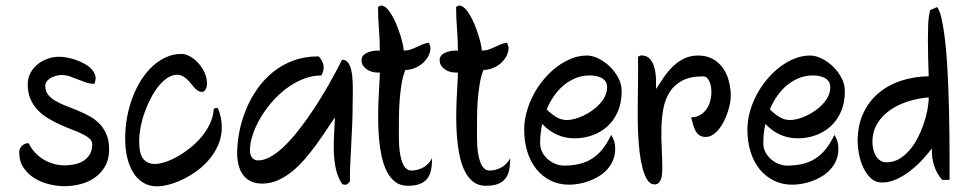

<svg xmlns="http://www.w3.org/2000/svg" viewBox="-20 -657 3398 683"><path d="M48.3 -116.2Q48.3 -123 51.5 -129.2Q54.7 -135.3 59.8 -139.6Q64.9 -144 70.8 -146.2Q76.7 -148.4 82.5 -147Q91.8 -127.4 106 -112.8Q120.1 -98.1 137 -88.4Q153.8 -78.6 172.6 -73.7Q191.4 -68.8 210 -68.8Q227.1 -68.8 244.4 -72.3Q261.7 -75.7 275.9 -84.2Q290 -92.8 299.1 -107.4Q308.1 -122.1 308.1 -144Q308.1 -155.3 298.3 -164.1Q288.6 -172.9 272.5 -180.7Q256.3 -188.5 235.6 -196.3Q214.8 -204.1 193.4 -213.9Q171.9 -223.6 151.1 -236.1Q130.4 -248.5 114.3 -265.4Q98.1 -282.2 88.4 -304.7Q78.6 -327.1 78.6 -356.9Q78.6 -379.4 88.4 -397.5Q98.1 -415.5 113.8 -428.2Q129.4 -440.9 149.4 -448Q169.4 -455.1 189.9 -455.1Q203.1 -455.1 219.2 -452.1Q235.4 -449.2 251.5 -443.4Q267.6 -437.5 282 -429.4Q296.4 -421.4 306.2 -410.6Q315.9 -399.9 319.1 -387.2Q322.3 -374.5 315.9 -359.9L315.4 -358.9Q299.8 -358.9 285.4 -363.8Q271 -368.7 256.8 -374.5Q242.7 -380.4 228.3 -385.3Q213.9 -390.1 198.7 -390.1Q190.9 -390.1 180.9 -387.7Q170.9 -385.3 162.1 -380.6Q153.3 -376 147.2 -368.7Q141.1 -361.3 141.1 -351.6Q141.1 -333 150.9 -320.6Q160.6 -308.1 176.5 -298.6Q192.4 -289.1 212.9 -281.2Q233.4 -273.4 254.6 -264.6Q275.9 -255.9 296.4 -244.9Q316.9 -233.9 332.8 -218Q348.6 -202.1 358.4 -179.7Q368.2 -157.2 368.2 -126Q368.2 -89.8 353.5 -64.9Q338.9 -40 316.2 -24.4Q293.5 -8.8 265.1 -1.7Q236.8 5.4 210 5.4Q185.5 5.4 157.5 -1Q129.4 -7.3 105 -21.7Q80.6 -36.1 64.5 -59.3Q48.3 -82.5 48.3 -116.2Z M538.6 5.9Q510.7 5.9 489.5 -7.1Q468.3 -20 454.1 -42.7Q439.9 -65.4 432.6 -96.4Q425.3 -127.4 425.3 -164.1Q425.3 -202.6 432.1 -240Q439 -277.3 451.7 -310.8Q464.4 -344.2 482.4 -372.6Q500.5 -400.9 522.7 -421.4Q544.9 -441.9 571 -453.6Q597.2 -465.3 625.5 -465.3Q639.2 -465.3 655 -456.8Q670.9 -448.2 684.6 -433.6Q698.2 -418.9 707.3 -399.7Q716.3 -380.4 716.3 -359.4Q716.3 -356 715.6 -350.8Q714.8 -345.7 712.6 -341.1Q710.4 -336.4 707 -333.3Q703.6 -330.1 698.2 -330.1Q691.4 -330.1 686 -333.3Q680.7 -336.4 675.8 -340.8Q673.3 -343.3 671.1 -345.7Q668.9 -348.1 666.5 -351.1Q661.1 -357.4 655.3 -364.5Q649.4 -371.6 642.6 -377.4Q635.7 -383.3 627.7 -387.2Q619.6 -391.1 610.4 -391.1Q593.3 -391.1 576.4 -380.4Q559.6 -369.6 544.7 -351.3Q529.8 -333 517.1 -308.8Q504.4 -284.7 494.9 -258.3Q485.4 -231.9 480.2 -204.6Q475.1 -177.2 475.1 -152.8Q475.1 -110.4 489.7 -92Q504.4 -73.7 530.8 -73.7Q546.9 -73.7 568.4 -80.8Q589.8 -87.9 612.5 -100.8Q635.3 -113.8 657.5 -131.6Q679.7 -149.4 697.5 -170.9Q715.3 -192.4 726.8 -216.8Q738.3 -241.2 740.2 -267.1L744.1 -272.5H754.9Q769 -239.7 769 -205.1Q769 -172.4 757.3 -144Q745.6 -115.7 726.3 -92.3Q707 -68.8 682.4 -50.5Q657.7 -32.2 632.1 -19.8Q606.4 -7.3 582 -0.7Q557.6 5.9 538.6 5.9Z M1224.6 -10.7Q1219.2 -5.9 1216.8 -3.4Q1214.4 -1 1212.4 -0.2Q1210.4 0.5 1207.3 0Q1204.1 -0.5 1197.8 -1.5Q1181.6 -25.4 1175 -55.4Q1168.5 -85.4 1167.5 -117.2Q1166.5 -148.9 1168.5 -180.4Q1170.4 -211.9 1171.4 -239.7Q1157.2 -218.8 1140.4 -193.4Q1123.5 -168 1104.5 -141.8Q1085.4 -115.7 1064 -90.8Q1042.5 -65.9 1018.6 -46.6Q994.6 -27.3 968.3 -15.6Q941.9 -3.9 913.1 -3.9Q888.7 -3.9 871.6 -12.5Q854.5 -21 844 -35.6Q833.5 -50.3 828.6 -69.8Q823.7 -89.4 823.7 -111.3Q823.7 -147.5 831.3 -187.3Q838.9 -227.1 854.5 -265.6Q870.1 -304.2 894 -338.9Q918 -373.5 950.2 -399.9Q982.4 -426.3 1023.2 -441.4Q1064 -456.5 1113.8 -456.5Q1121.1 -448.2 1126.2 -438.2Q1131.3 -428.2 1131.3 -417Q1131.3 -409.7 1129.2 -402.6Q1127 -395.5 1124 -388.7Q1090.3 -388.7 1058.6 -376Q1026.9 -363.3 998.5 -342Q970.2 -320.8 946.5 -293.2Q922.9 -265.6 905.5 -235.8Q888.2 -206.1 878.7 -176.5Q869.1 -147 869.1 -121.6Q869.1 -107.4 876.2 -96.9Q883.3 -86.4 898.9 -86.4Q918.9 -86.4 940.9 -98.6Q962.9 -110.8 985.4 -131.3Q1007.8 -151.9 1030.3 -179.2Q1052.7 -206.5 1073.7 -236.3Q1094.7 -266.1 1114 -296.9Q1133.3 -327.6 1149.2 -355.7Q1165 -383.8 1177.2 -406.7Q1189.5 -429.7 1196.8 -444.3Q1208.5 -444.8 1216.1 -436.5Q1223.6 -428.2 1227.8 -414.1Q1231.9 -399.9 1233.4 -382.1Q1234.9 -364.3 1235.1 -346.2Q1235.4 -328.1 1234.9 -311.8Q1234.4 -295.4 1234.4 -284.7Q1234.4 -249 1232.9 -215.1Q1231.4 -181.2 1229.7 -147.7Q1228 -114.3 1226.3 -80.3Q1224.6 -46.4 1224.6 -10.7Z M1517.1 -94.7Q1517.1 -70.8 1513.4 -52.5Q1509.8 -34.2 1500 -21.7Q1490.2 -9.3 1473.4 -2.7Q1456.5 3.9 1430.2 3.9Q1404.3 3.9 1386.2 -9.8Q1368.2 -23.4 1356.2 -46.9Q1344.2 -70.3 1337.6 -100.8Q1331.1 -131.3 1328.1 -165Q1325.2 -198.7 1325.2 -233.4Q1325.2 -268.1 1326.4 -299.6Q1327.6 -331.1 1329.3 -356.9Q1331.1 -382.8 1331.1 -398.9H1322.8Q1313.5 -398.9 1303.5 -401.6Q1293.5 -404.3 1285.2 -409.9Q1276.9 -415.5 1271.5 -423.8Q1266.1 -432.1 1266.1 -442.9Q1266.1 -454.1 1273.2 -460.9Q1280.3 -467.8 1290.3 -471.4Q1300.3 -475.1 1311.5 -476.3Q1322.8 -477.5 1331.1 -477.1Q1331.1 -516.1 1327.9 -554.7Q1324.7 -593.3 1324.7 -632.3Q1326.7 -633.3 1330.1 -635.3Q1333.5 -637.2 1335.9 -637.2Q1345.7 -637.2 1355.5 -627.7Q1365.2 -618.2 1374 -603Q1382.8 -587.9 1390.4 -569.6Q1397.9 -551.3 1403.6 -533.4Q1409.2 -515.6 1412.6 -500.5Q1416 -485.4 1416 -477.1Q1429.7 -477.1 1440.9 -481Q1452.1 -484.9 1462.4 -489.7Q1472.7 -494.6 1482.9 -499Q1493.2 -503.4 1505.9 -504.9Q1506.8 -502.4 1509 -496.3Q1511.2 -490.2 1511.2 -487.8Q1511.2 -470.7 1503.2 -456.3Q1495.1 -441.9 1482.4 -431.2Q1469.7 -420.4 1453.9 -414.3Q1438 -408.2 1421.9 -408.2Q1413.1 -386.2 1408.4 -357.9Q1403.8 -329.6 1401.6 -299.6Q1399.4 -269.5 1399.2 -240.5Q1398.9 -211.4 1398.9 -187.5Q1398.9 -179.7 1398.9 -166.7Q1398.9 -153.8 1399.9 -138.4Q1400.9 -123 1403.6 -107.4Q1406.2 -91.8 1411.1 -79.1Q1416 -66.4 1424.1 -58.3Q1432.1 -50.3 1443.8 -50.3Q1453.6 -50.3 1464.4 -53Q1475.1 -55.7 1485.1 -61Q1495.1 -66.4 1503.4 -75Q1511.7 -83.5 1517.1 -94.7Z M1794.9 -94.7Q1794.9 -70.8 1791.3 -52.5Q1787.6 -34.2 1777.8 -21.7Q1768.1 -9.3 1751.2 -2.7Q1734.4 3.9 1708 3.9Q1682.1 3.9 1664.1 -9.8Q1646 -23.4 1634 -46.9Q1622.1 -70.3 1615.5 -100.8Q1608.9 -131.3 1606 -165Q1603 -198.7 1603 -233.4Q1603 -268.1 1604.2 -299.6Q1605.5 -331.1 1607.2 -356.9Q1608.9 -382.8 1608.9 -398.9H1600.6Q1591.3 -398.9 1581.3 -401.6Q1571.3 -404.3 1563 -409.9Q1554.7 -415.5 1549.3 -423.8Q1543.9 -432.1 1543.9 -442.9Q1543.9 -454.1 1551 -460.9Q1558.1 -467.8 1568.1 -471.4Q1578.1 -475.1 1589.4 -476.3Q1600.6 -477.5 1608.9 -477.1Q1608.9 -516.1 1605.7 -554.7Q1602.5 -593.3 1602.5 -632.3Q1604.5 -633.3 1607.9 -635.3Q1611.3 -637.2 1613.8 -637.2Q1623.5 -637.2 1633.3 -627.7Q1643.1 -618.2 1651.9 -603Q1660.6 -587.9 1668.2 -569.6Q1675.8 -551.3 1681.4 -533.4Q1687 -515.6 1690.4 -500.5Q1693.8 -485.4 1693.8 -477.1Q1707.5 -477.1 1718.8 -481Q1730 -484.9 1740.2 -489.7Q1750.5 -494.6 1760.7 -499Q1771 -503.4 1783.7 -504.9Q1784.7 -502.4 1786.9 -496.3Q1789.1 -490.2 1789.1 -487.8Q1789.1 -470.7 1781 -456.3Q1772.9 -441.9 1760.3 -431.2Q1747.6 -420.4 1731.7 -414.3Q1715.8 -408.2 1699.7 -408.2Q1690.9 -386.2 1686.3 -357.9Q1681.6 -329.6 1679.4 -299.6Q1677.2 -269.5 1677 -240.5Q1676.8 -211.4 1676.8 -187.5Q1676.8 -179.7 1676.8 -166.7Q1676.8 -153.8 1677.7 -138.4Q1678.7 -123 1681.4 -107.4Q1684.1 -91.8 1689 -79.1Q1693.8 -66.4 1701.9 -58.3Q1710 -50.3 1721.7 -50.3Q1731.4 -50.3 1742.2 -53Q1752.9 -55.7 1762.9 -61Q1772.9 -66.4 1781.2 -75Q1789.6 -83.5 1794.9 -94.7Z M2191.4 -333Q2191.4 -291 2177.5 -259.5Q2163.6 -228 2140.1 -207Q2116.7 -186 2086.7 -175.5Q2056.6 -165 2024.4 -165Q1956.5 -165 1908.7 -216.3Q1901.4 -183.1 1901.4 -147.9Q1901.4 -129.4 1909.4 -114.7Q1917.5 -100.1 1929.9 -89.6Q1942.4 -79.1 1957.3 -73.5Q1972.2 -67.9 1985.8 -67.9Q2015.1 -67.9 2039.6 -73.5Q2064 -79.1 2084.7 -91.8Q2105.5 -104.5 2122.6 -125.5Q2139.6 -146.5 2154.3 -177.2Q2168.5 -156.2 2168.5 -128.4Q2168.5 -105.5 2160.6 -86.9Q2152.8 -68.4 2139.9 -54.2Q2127 -40 2110.1 -29.8Q2093.3 -19.5 2075.2 -12.9Q2057.1 -6.3 2038.8 -3.2Q2020.5 0 2004.9 0Q1968.3 0 1938.7 -14.6Q1909.2 -29.3 1888.2 -55.2Q1867.2 -81.1 1856 -117.2Q1844.7 -153.3 1844.7 -195.8Q1844.7 -228 1853.8 -260Q1862.8 -292 1878.4 -321.3Q1894 -350.6 1915.5 -376Q1937 -401.4 1961.9 -419.9Q1986.8 -438.5 2013.7 -449Q2040.5 -459.5 2067.9 -459.5Q2086.9 -459.5 2108.6 -449Q2130.4 -438.5 2148.7 -420.9Q2167 -403.3 2179.2 -380.6Q2191.4 -357.9 2191.4 -333ZM2139.6 -346.7Q2139.6 -359.9 2133.3 -368.2Q2127 -376.5 2117.7 -380.9Q2108.4 -385.3 2097.7 -387Q2086.9 -388.7 2078.6 -388.7Q2051.8 -388.7 2028.6 -379.4Q2005.4 -370.1 1985.8 -354Q1966.3 -337.9 1950.9 -315.9Q1935.5 -293.9 1924.8 -268.1Q1939.9 -252.4 1958 -241.2Q1976.1 -230 1996.6 -230Q2008.3 -230 2023.7 -233.9Q2039.1 -237.8 2054.9 -245.4Q2070.8 -252.9 2085.9 -263.4Q2101.1 -273.9 2113 -286.9Q2125 -299.8 2132.3 -314.9Q2139.6 -330.1 2139.6 -346.7Z M2490.2 -169.9Q2475.6 -169.9 2466.8 -176.8Q2458 -183.6 2452.9 -193.8Q2447.8 -204.1 2444.8 -216.3Q2441.9 -228.5 2438.5 -239.7Q2456.5 -239.7 2470.2 -247.6Q2483.9 -255.4 2492.9 -268.3Q2502 -281.2 2506.3 -297.6Q2510.7 -314 2510.7 -330.1Q2510.7 -336.4 2509.5 -345.9Q2508.3 -355.5 2504.9 -364.3Q2501.5 -373 2495.8 -379.2Q2490.2 -385.3 2481 -385.3Q2435.1 -385.3 2406.5 -369.9Q2377.9 -354.5 2361.8 -328.9Q2345.7 -303.2 2339.6 -269.8Q2333.5 -236.3 2332.8 -200Q2332 -163.6 2334 -127.2Q2335.9 -90.8 2335.9 -59.1Q2335.9 -52.2 2335.4 -42.2Q2335 -32.2 2332.3 -22.9Q2329.6 -13.7 2324 -7.3Q2318.4 -1 2308.1 -1Q2293 -1 2282.7 -17.1Q2272.5 -33.2 2265.9 -58.1Q2259.3 -83 2255.6 -113.3Q2252 -143.6 2250.5 -172.1Q2249 -200.7 2248.8 -224.1Q2248.5 -247.6 2248.5 -258.3Q2248.5 -307.6 2249.5 -356.7Q2250.5 -405.8 2249.5 -455.1Q2251 -456.1 2255.1 -458Q2259.3 -460 2260.3 -460Q2281.2 -460 2292.5 -446.8Q2303.7 -433.6 2308.3 -414.8Q2313 -396 2313.5 -375.5Q2314 -355 2314 -340.3Q2327.1 -361.3 2341.8 -382.6Q2356.4 -403.8 2374 -420.9Q2391.6 -438 2413.6 -448.7Q2435.5 -459.5 2463.4 -459.5Q2494.1 -459.5 2516.1 -447Q2538.1 -434.6 2552.2 -414.1Q2566.4 -393.6 2573 -367.4Q2579.6 -341.3 2579.6 -314.5Q2579.6 -303.2 2576.7 -288.3Q2573.7 -273.4 2568.4 -257.3Q2563 -241.2 2555.2 -225.6Q2547.4 -210 2537.4 -197.5Q2527.3 -185.1 2515.6 -177.5Q2503.9 -169.9 2490.2 -169.9Z M2985.4 -333Q2985.4 -291 2971.4 -259.5Q2957.5 -228 2934.1 -207Q2910.6 -186 2880.6 -175.5Q2850.6 -165 2818.4 -165Q2750.5 -165 2702.6 -216.3Q2695.3 -183.1 2695.3 -147.9Q2695.3 -129.4 2703.4 -114.7Q2711.4 -100.1 2723.9 -89.6Q2736.3 -79.1 2751.2 -73.5Q2766.1 -67.9 2779.8 -67.9Q2809.1 -67.9 2833.5 -73.5Q2857.9 -79.1 2878.7 -91.8Q2899.4 -104.5 2916.5 -125.5Q2933.6 -146.5 2948.2 -177.2Q2962.4 -156.2 2962.4 -128.4Q2962.4 -105.5 2954.6 -86.9Q2946.8 -68.4 2933.8 -54.2Q2920.9 -40 2904.1 -29.8Q2887.2 -19.5 2869.1 -12.9Q2851.1 -6.3 2832.8 -3.2Q2814.5 0 2798.8 0Q2762.2 0 2732.7 -14.6Q2703.1 -29.3 2682.1 -55.2Q2661.1 -81.1 2649.9 -117.2Q2638.7 -153.3 2638.7 -195.8Q2638.7 -228 2647.7 -260Q2656.7 -292 2672.4 -321.3Q2688 -350.6 2709.5 -376Q2731 -401.4 2755.9 -419.9Q2780.8 -438.5 2807.6 -449Q2834.5 -459.5 2861.8 -459.5Q2880.9 -459.5 2902.6 -449Q2924.3 -438.5 2942.6 -420.9Q2960.9 -403.3 2973.1 -380.6Q2985.4 -357.9 2985.4 -333ZM2933.6 -346.7Q2933.6 -359.9 2927.2 -368.2Q2920.9 -376.5 2911.6 -380.9Q2902.3 -385.3 2891.6 -387Q2880.9 -388.7 2872.6 -388.7Q2845.7 -388.7 2822.5 -379.4Q2799.3 -370.1 2779.8 -354Q2760.3 -337.9 2744.9 -315.9Q2729.5 -293.9 2718.8 -268.1Q2733.9 -252.4 2752 -241.2Q2770 -230 2790.5 -230Q2802.2 -230 2817.6 -233.9Q2833 -237.8 2848.9 -245.4Q2864.7 -252.9 2879.9 -263.4Q2895 -273.9 2907 -286.9Q2918.9 -299.8 2926.3 -314.9Q2933.6 -330.1 2933.6 -346.7Z M3331.5 -17.1Q3311 -41 3302.5 -69.3Q3293.9 -97.7 3294.9 -128.9Q3280.8 -109.9 3261 -88.6Q3241.2 -67.4 3218 -49.3Q3194.8 -31.2 3169.2 -19.5Q3143.6 -7.8 3118.2 -7.8Q3093.8 -7.8 3077.1 -23.7Q3060.5 -39.6 3050.3 -62.3Q3040 -85 3035.4 -110.1Q3030.8 -135.3 3030.8 -154.3Q3030.8 -210 3050.3 -252.7Q3069.8 -295.4 3104 -324.7Q3138.2 -354 3184.3 -369.4Q3230.5 -384.8 3283.7 -385.7Q3282.7 -418 3281.7 -449.7Q3280.8 -481.4 3280.8 -513.7Q3280.8 -541 3281.7 -567.9Q3282.7 -594.7 3288.6 -621.1L3313.5 -631.8Q3322.3 -621.1 3328.6 -594.2Q3335 -567.4 3339.8 -530.3Q3344.7 -493.2 3347.9 -448.2Q3351.1 -403.3 3353 -356Q3355 -308.6 3356 -262Q3356.9 -215.3 3357.4 -174.8Q3357.9 -134.3 3357.9 -102.3Q3357.9 -70.3 3357.9 -52.2V-17.1ZM3283.7 -310.5Q3250 -308.1 3214.6 -297.6Q3179.2 -287.1 3149.9 -267.8Q3120.6 -248.5 3102.1 -219.5Q3083.5 -190.4 3083.5 -150.9Q3083.5 -139.6 3086.2 -127Q3088.9 -114.3 3095 -103.8Q3101.1 -93.3 3110.6 -86.4Q3120.1 -79.6 3133.8 -79.6Q3157.7 -79.6 3178 -91.3Q3198.2 -103 3214.8 -122.1Q3231.4 -141.1 3244.1 -165.5Q3256.8 -189.9 3265.6 -215.6Q3274.4 -241.2 3279.1 -266.1Q3283.7 -291 3283.7 -310.5Z"/></svg>

Font: RIT Kutty
Style: Bold
Weight: 700
Designer: Artist Kutty Kodungallur
Foundry: Rachana Institute of Technology
Version: 1.3.2